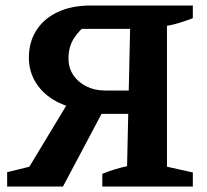

<svg xmlns="http://www.w3.org/2000/svg" viewBox="-20 -678 753 698"><path d="M352 0V-46Q376 -56 398 -62.5Q420 -69 442 -74L453 -573H248L301 -593Q269 -570 249 -539Q229 -508 229 -466Q229 -431 246.5 -405Q264 -379 294 -364Q324 -349 361 -349H525V-264H341L270 -282Q216 -290 174 -315.5Q132 -341 108.5 -380.5Q85 -420 85 -468Q85 -525 112 -567.5Q139 -610 189.5 -634Q240 -658 311 -658H681V-612Q658 -603 634 -595.5Q610 -588 587 -584V-72L681 -51V0ZM6 0V-52L148 -87L59 -26L245 -334L356 -277L209 0Z"/></svg>

Font: Piazzolla 24pt
Style: Bold
Weight: 700
Designer: Juan Pablo del Peral
Foundry: Huerta Tipografica
Version: Version 2.005